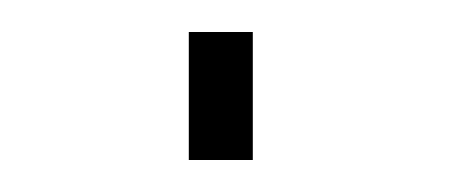

<svg xmlns="http://www.w3.org/2000/svg" viewBox="-20 -370 288 120"><path d="M98 -270V-350H138V-270Z"/></svg>

Font: TitilliumText22L Th
Style: Thin
Weight: 100
Designer: Campivisivi
Foundry: Campivisivi
Version: 1.000